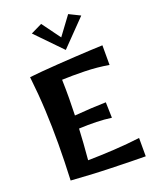

<svg xmlns="http://www.w3.org/2000/svg" viewBox="-185 -1140 1007 1249"><g transform="rotate(-20 319.0 -516.0)"><path d="M89 -14Q95 -147 95.5 -265Q96 -383 90.5 -498Q85 -613 71 -736Q106 -740 158.5 -744.5Q211 -749 271 -753Q331 -757 390.5 -760.5Q450 -764 500.5 -766.5Q551 -769 584 -770V-634Q504 -648 417 -650Q330 -652 261 -649Q263 -579 262.5 -519Q262 -459 260 -402Q320 -407 376 -410Q432 -413 478 -414L481 -306Q432 -313 376.5 -314.5Q321 -316 256 -313Q254 -264 250 -211.5Q246 -159 241 -99Q323 -100 419.5 -105.5Q516 -111 602 -122V5Q560 5 496.5 3.5Q433 2 360 0Q287 -2 216.5 -6Q146 -10 89 -14ZM257 -1037 350 -910 444 -1037 521 -999 350 -823 179 -999Z"/></g></svg>

Font: Marhey SemiBold
Style: Regular
Weight: 600
Designer: Nur Syamsi & Bustanul Arifin
Foundry: Namelatype
Version: Version 1.000; ttfautohint (v1.8.4.7-5d5b)